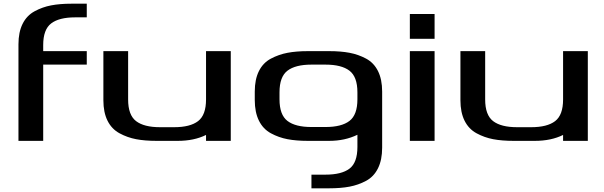

<svg xmlns="http://www.w3.org/2000/svg" viewBox="-20 -763 3274 1040"><path d="M214 -519V-486H450V-413H214V0H80V-523Q80 -589 102.5 -634Q125 -679 167.5 -702Q210 -725 257.5 -734Q305 -743 368 -743H450V-669H387Q300 -669 257 -636Q214 -603 214 -519Z M674 -224Q674 -140 717 -107Q760 -74 847 -74H923Q1010 -74 1053 -107Q1096 -140 1096 -224V-486H1230V0H1096V-32Q1031 0 943 0H828Q765 0 717.5 -9Q670 -18 627.5 -41Q585 -64 562.5 -109Q540 -154 540 -220V-486H674Z M1494 -225Q1494 -141 1537 -108Q1580 -75 1667 -75H1743Q1830 -75 1873 -108Q1916 -141 1916 -225V-263Q1916 -347 1873 -380Q1830 -413 1743 -413H1667Q1580 -413 1537 -380Q1494 -347 1494 -263ZM1667 183H1743Q1830 183 1873 150.5Q1916 118 1916 33V-33Q1848 0 1763 0H1648Q1585 0 1537.5 -9Q1490 -18 1447.5 -41Q1405 -64 1382.5 -109.5Q1360 -155 1360 -221V-267Q1360 -333 1382.5 -378Q1405 -423 1447.5 -445.5Q1490 -468 1537.5 -477Q1585 -486 1648 -486H1763Q1826 -486 1873.5 -477Q1921 -468 1963 -445.5Q2005 -423 2027.5 -378Q2050 -333 2050 -267V37Q2050 103 2027.5 148.5Q2005 194 1963 216.5Q1921 239 1873.5 248Q1826 257 1763 257H1667Z M2334 -553H2200V-687H2334ZM2200 0V-486H2334V0Z M2608 -224Q2608 -140 2651 -107Q2694 -74 2781 -74H2857Q2944 -74 2987 -107Q3030 -140 3030 -224V-486H3164V0H3030V-32Q2965 0 2877 0H2762Q2699 0 2651.5 -9Q2604 -18 2561.5 -41Q2519 -64 2496.5 -109Q2474 -154 2474 -220V-486H2608Z"/></svg>

Font: Aneo
Style: Regular
Weight: 400
Designer: Anastasios Pappas
Foundry: Anastasios Pappas
Version: Version 1.000